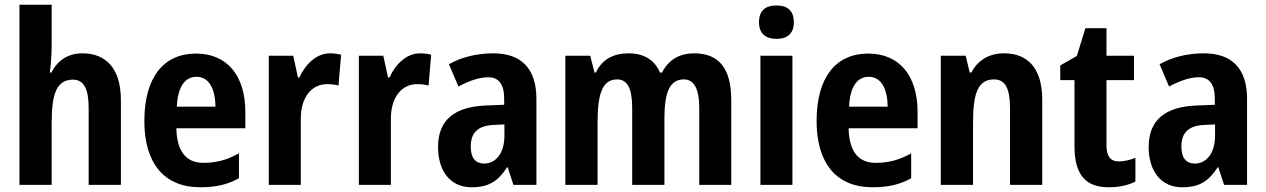

<svg xmlns="http://www.w3.org/2000/svg" viewBox="-20 -780 5341 810"><path d="M198 -760H62V0H198V-263C198 -384 219 -444 288 -444C333 -444 354 -406 354 -325V0H490V-358C490 -490 428 -555 328 -555C270 -555 224 -528 197 -474H190C194 -501 198 -545 198 -589Z M807 -554C671 -554 589 -455 589 -269C589 -90 674 10 824 10C892 10 942 -2 988 -28V-133C937 -105 893 -93 838 -93C764 -93 726 -143 724 -239H1015V-308C1015 -461 938 -554 807 -554ZM809 -456C862 -456 888 -405 889 -330H726C730 -417 762 -456 809 -456Z M1372 -555C1314 -555 1268 -508 1243 -453H1237L1217 -545H1114V0H1249V-279C1249 -375 1299 -425 1359 -425C1379 -425 1395 -423 1408 -419L1419 -549C1405 -553 1387 -555 1372 -555Z M1752 -555C1694 -555 1648 -508 1623 -453H1617L1597 -545H1494V0H1629V-279C1629 -375 1679 -425 1739 -425C1759 -425 1775 -423 1788 -419L1799 -549C1785 -553 1767 -555 1752 -555Z M2061 -555C1989 -555 1925 -538 1874 -509L1914 -415C1959 -439 2001 -454 2040 -454C2084 -454 2107 -425 2107 -363V-338L2031 -335C1898 -330 1828 -274 1828 -160C1828 -58 1880 10 1969 10C2043 10 2081 -16 2119 -74H2122L2146 0H2243V-363C2243 -491 2179 -555 2061 -555ZM2108 -255V-207C2108 -133 2071 -90 2023 -90C1987 -90 1966 -112 1966 -162C1966 -218 1994 -250 2063 -253Z M2908 -555C2848 -555 2801 -529 2773 -474H2764C2743 -525 2699 -555 2631 -555C2568 -555 2519 -529 2494 -474H2488L2470 -545H2365V0H2501V-262C2501 -380 2519 -445 2584 -445C2627 -445 2647 -406 2647 -325V0H2783V-279C2783 -388 2804 -445 2865 -445C2908 -445 2930 -405 2930 -325V0H3065V-357C3065 -493 3012 -555 2908 -555Z M3256 -757C3211 -757 3182 -737 3182 -686C3182 -637 3212 -616 3256 -616C3300 -616 3329 -637 3329 -686C3329 -736 3301 -757 3256 -757ZM3323 -545H3188V0H3323Z M3643 -554C3507 -554 3425 -455 3425 -269C3425 -90 3510 10 3660 10C3728 10 3778 -2 3824 -28V-133C3773 -105 3729 -93 3674 -93C3600 -93 3562 -143 3560 -239H3851V-308C3851 -461 3774 -554 3643 -554ZM3645 -456C3698 -456 3724 -405 3725 -330H3562C3566 -417 3598 -456 3645 -456Z M4216 -555C4155 -555 4106 -528 4078 -474H4071L4054 -545H3949V0H4085V-263C4085 -387 4106 -445 4174 -445C4222 -445 4241 -404 4241 -325V0H4377V-359C4377 -492 4316 -555 4216 -555Z M4699 -99C4665 -99 4648 -121 4648 -166V-442H4764V-545H4648V-661H4559L4523 -544L4453 -504V-442H4513V-163C4513 -37 4565 10 4657 10C4703 10 4740 1 4770 -14V-114C4746 -105 4723 -99 4699 -99Z M5059 -555C4987 -555 4923 -538 4872 -509L4912 -415C4957 -439 4999 -454 5038 -454C5082 -454 5105 -425 5105 -363V-338L5029 -335C4896 -330 4826 -274 4826 -160C4826 -58 4878 10 4967 10C5041 10 5079 -16 5117 -74H5120L5144 0H5241V-363C5241 -491 5177 -555 5059 -555ZM5106 -255V-207C5106 -133 5069 -90 5021 -90C4985 -90 4964 -112 4964 -162C4964 -218 4992 -250 5061 -253Z"/></svg>

Font: Noto Sans Display SemiCondensed
Style: Bold
Weight: 700
Width: 4
Designer: Monotype Design Team
Foundry: Monotype Imaging Inc.
Version: Version 1.900